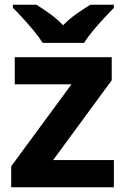

<svg xmlns="http://www.w3.org/2000/svg" viewBox="-20 -786 528 806"><path d="M458 0H27V-88L280 -432H42V-546H449V-449L203 -114H458ZM159 -606Q145 -629 122.5 -656Q100 -683 76.5 -709Q53 -735 34 -753V-766H133Q159 -750 189 -728.5Q219 -707 245 -680Q271 -707 302 -728.5Q333 -750 359 -766H458V-753Q440 -735 416 -709Q392 -683 369.5 -656Q347 -629 333 -606Z"/></svg>

Font: Noto IKEA Simplified Chinese
Style: Bold
Weight: 700
Designer: Monotype Design Team
Foundry: Monotype Imaging Inc.
Version: Version 1.100